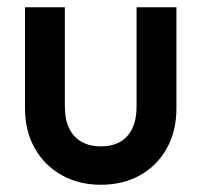

<svg xmlns="http://www.w3.org/2000/svg" viewBox="-20 -500 557 530"><path d="M258 10Q197 10 149.5 -17Q102 -44 75.5 -91.5Q49 -139 49 -201V-480H159V-206Q159 -171 170.5 -146.5Q182 -122 204.5 -109Q227 -96 258 -96Q306 -96 331.5 -124.5Q357 -153 357 -206V-480H467V-201Q467 -138 440.5 -90.5Q414 -43 367 -16.5Q320 10 258 10Z"/></svg>

Font: Outfit Thin Medium
Style: Regular
Weight: 500
Version: Version 1.100;gftools[0.9.27]